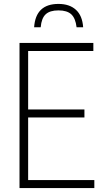

<svg xmlns="http://www.w3.org/2000/svg" viewBox="-20 -959 518 979"><path d="M79.5 0V-740H456V-699H123.5V-401H410.5V-360H123.5V-41H461V0ZM154 -820Q162 -939 278 -939Q334.5 -939 367.2 -909Q400 -879 404 -820H370.5Q365 -866 343.5 -886Q322 -906 278 -906Q234 -906 212.8 -886Q191.5 -866 187.5 -820Z"/></svg>

Font: Encode Sans Cnd XLt
Style: Regular
Weight: 200
Width: 3
Designer: Multiple Designers
Foundry: Impallari Type
Version: Version 3.002; ttfautohint (v1.8.3) -l 8 -r 50 -G 200 -x 14 